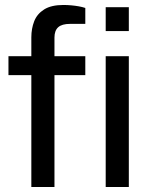

<svg xmlns="http://www.w3.org/2000/svg" viewBox="-20 -752 611 772"><path d="M106 0V-450H14V-526H106V-602Q106 -637 117.5 -666.5Q129 -696 157.5 -714Q186 -732 235 -732Q251 -732 267 -730.5Q283 -729 297 -726.5Q311 -724 323 -720V-656H262Q229 -656 214 -642.5Q199 -629 199 -601V-526H323V-450H199V0ZM405 -627V-723H498V-627ZM405 0V-526H498V0Z"/></svg>

Font: Archivo SemiExpanded
Style: Regular
Weight: 400
Width: 6
Designer: Hector Gatti
Foundry: Omnibus-Type
Version: Version 2.001